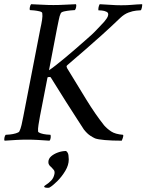

<svg xmlns="http://www.w3.org/2000/svg" viewBox="-26 -666 696 913"><path d="M204 105Q204 89 217 77.5Q230 66 249.5 59Q269 52 288 52Q298 59 299.5 72.5Q301 86 301 92Q301 119 284.5 146.5Q268 174 246.5 195.5Q225 217 209 226Q208 227 201 227Q184 227 184 221Q184 218 194.5 211.5Q205 205 217 193Q229 181 233 161Q235 149 230 142.5Q225 136 219 130Q213 125 208.5 119.5Q204 114 204 105ZM469 -70Q483 -54 502.5 -41Q522 -28 559 -25Q562 -21 558 -10Q554 1 553 3Q507 3 473 0Q439 -3 426 -8Q417 -12 403 -21Q389 -30 373 -50Q366 -61 343.5 -95.5Q321 -130 288 -182Q255 -234 216 -297Q215 -300 209 -300Q204 -300 200 -298L164 -113Q160 -91 157 -72Q154 -53 155 -41Q156 -36 168 -32Q180 -28 194.5 -26.5Q209 -25 214 -25Q216 -21 215 -11Q214 -1 209 3Q181 1 155 -0.5Q129 -2 103 -2Q77 -2 51 -0.5Q25 1 -4 3Q-7 -1 -5 -11Q-3 -21 1 -25Q7 -25 21.5 -26.5Q36 -28 49.5 -32Q63 -36 66 -41Q72 -53 76.5 -72Q81 -91 85 -113L166 -530Q171 -552 174 -571.5Q177 -591 175 -603Q175 -609 162.5 -612Q150 -615 136 -616.5Q122 -618 116 -618Q114 -622 116 -632Q118 -642 122 -646Q150 -645 176 -643.5Q202 -642 228 -642Q254 -642 280.5 -643.5Q307 -645 335 -646Q338 -642 336 -632Q334 -622 330 -618Q325 -618 309.5 -616.5Q294 -615 280 -612Q266 -609 263 -603Q257 -591 253.5 -571.5Q250 -552 245 -530L207 -332Q218 -339 238 -354.5Q258 -370 282 -390Q306 -410 328 -429Q360 -457 379 -473.5Q398 -490 410.5 -501.5Q423 -513 435.5 -526.5Q448 -540 469 -562Q474 -568 480.5 -577Q487 -586 488 -593Q491 -605 480.5 -610Q470 -615 458 -616Q446 -617 442 -617Q441 -622 442.5 -630.5Q444 -639 448 -646Q473 -645 499 -643Q525 -641 550 -641Q580 -641 601 -643Q622 -645 650 -646Q651 -642 648.5 -629.5Q646 -617 642 -617Q638 -617 622 -615.5Q606 -614 585.5 -606.5Q565 -599 546 -581Q498 -535 459 -500Q420 -465 381.5 -431.5Q343 -398 295 -357Q290 -353 290.5 -349.5Q291 -346 293 -342Q343 -260 385 -191.5Q427 -123 469 -70Z"/></svg>

Font: Amiri
Style: Italic
Weight: 400
Italic angle: 10°
Designer: Khaled Hosny
Version: Version 0.113